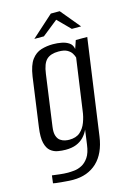

<svg xmlns="http://www.w3.org/2000/svg" viewBox="-116 -696 590 872"><g transform="rotate(-15 179.0 -260.0)"><path d="M116.5 117.4Q105.2 117.4 90.3 116.3Q75.3 115.2 61.2 113.9Q47.1 112.6 37 111.3Q26.9 110 23.9 109L28.5 72.9Q40.7 74.4 62.6 77.2Q84.6 79.9 102.6 79.9Q114.6 79.9 131.9 78.2Q149.3 76.6 167.2 67.5Q185.2 58.5 199.5 37.8Q213.7 17.1 218.6 -21L227.9 -89Q219.3 -69.9 204.8 -54.8Q190.2 -39.8 169.6 -31.5Q148.9 -23.2 119.8 -23.2Q102 -23.2 83.2 -26.4Q64.3 -29.6 49.4 -41.7Q34.5 -53.8 27.9 -80.4Q21.4 -107 28 -154L59.9 -383.9Q67.7 -435.7 86.2 -460.5Q104.8 -485.3 131.2 -493.4Q157.5 -501.4 186.6 -501.4Q207.6 -501.4 227.2 -497.6Q246.8 -493.9 261.3 -484.1Q275.9 -474.3 279.2 -454.3L292.3 -492.9H346.2L283 -42Q277.6 -3.3 264 26.5Q250.4 56.3 229.1 76.4Q207.8 96.5 179.5 107Q151.2 117.4 116.5 117.4ZM146.8 -62.9Q179.6 -62.9 198.2 -79.3Q216.8 -95.7 226.3 -121.2Q235.9 -146.7 239 -172.7L273.3 -415.7Q270.6 -425.2 264 -436.1Q257.3 -446.9 243.1 -454.9Q228.8 -462.8 202.5 -462.8Q165.6 -462.8 146.6 -444.9Q127.6 -427 121.4 -379.4L88.2 -139.5Q84.4 -112.7 89.9 -97.1Q95.4 -81.4 105.8 -74.4Q116.2 -67.3 127.3 -65.1Q138.5 -62.9 146.8 -62.9ZM111.7 -546.4 213.9 -638.2H255.6L331.7 -546.4H288L230.1 -604.8L156.7 -546.4Z"/></g></svg>

Font: Alumni Sans SC Thin
Style: Italic
Weight: 100
Italic angle: -8°
Designer: Robert E. Leuschke
Foundry: Robert E. Leuschke
Version: Version 1.016